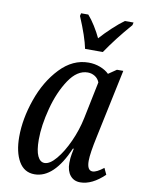

<svg xmlns="http://www.w3.org/2000/svg" viewBox="-87 -825 655 894"><g transform="rotate(10 240.5 -378.0)"><path d="M39 -150Q39 -235 71.5 -328Q104 -421 163.5 -483.5Q223 -546 298 -546Q327 -546 353 -536Q379 -526 395 -510L433 -536H463L395 -214Q377 -131 377 -96Q377 -50 403 -50Q422 -50 455 -76L469 -46Q411 10 355 10Q325 10 307.5 -11.5Q290 -33 290 -70Q290 -95 294 -114Q298 -133 299 -139H295Q231 10 139 10Q90 10 64.5 -34Q39 -78 39 -150ZM322 -288 358 -463Q351 -481 335.5 -490.5Q320 -500 302 -500Q252 -500 213 -441.5Q174 -383 152.5 -301Q131 -219 131 -153Q131 -101 143 -75.5Q155 -50 176 -50Q201 -50 230.5 -85Q260 -120 285 -175Q310 -230 322 -288ZM220 -753 223 -766H257Q274 -747 291.5 -719Q309 -691 321 -665Q345 -692 375 -720Q405 -748 430 -766H471L468 -753Q401 -676 354 -606H270Q259 -661 220 -753Z"/></g></svg>

Font: Noto Serif Cond
Style: Italic
Weight: 400
Width: 3
Italic angle: -12°
Designer: Monotype Design Team
Foundry: Monotype Imaging Inc.
Version: Version 1.001